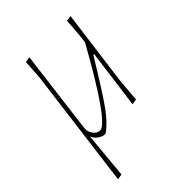

<svg xmlns="http://www.w3.org/2000/svg" viewBox="-190 -549 831 831"><g transform="rotate(-45 225.0 -133.5)"><path d="M92 -75Q88 -53 101 -34Q114 -15 133 -15Q180 -15 356 -331L360 -362L367 -452L392 -456L346 -106L337 0L312 4L348 -267H343Q255 -122 216 -68Q177 -14 140 11H129Q95 2 83 -28L63 185L38 189L109 -362L115 -452L140 -456Z"/></g></svg>

Font: Alegreya Sans SC Thin
Style: Italic
Weight: 100
Italic angle: -7°
Designer: Juan Pablo del Peral
Foundry: Huerta Tipografica
Version: Version 2.007